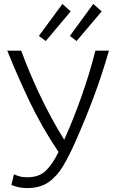

<svg xmlns="http://www.w3.org/2000/svg" viewBox="-20 -951 586 978"><path d="M118 7Q93 7 72 2Q51 -3 38 -9L51 -63Q62 -58 79 -53Q96 -48 119 -48Q180 -48 215 -83Q250 -118 278 -177Q192 -305 130 -435.5Q68 -566 17 -693H88Q125 -591 181 -471.5Q237 -352 307 -239Q353 -341 395 -459.5Q437 -578 466 -693H535Q498 -565 455.5 -452Q413 -339 360 -220Q332 -157 301.5 -105.5Q271 -54 228 -23.5Q185 7 118 7ZM370 -742 336 -768 455 -931 498 -893ZM213 -742 178 -768 298 -931 340 -893Z"/></svg>

Font: Ubuntu Sans Light
Style: Regular
Weight: 300
Designer: Dalton Maag Ltd
Foundry: Dalton Maag Ltd
Version: Version 1.006; ttfautohint (v1.8.4.7-5d5b)